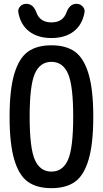

<svg xmlns="http://www.w3.org/2000/svg" viewBox="-20 -978 540 1008"><path d="M336.9 -591.8Q309.6 -653.3 250 -653.3Q190.4 -653.3 163.1 -591.8Q135.7 -530.3 135.7 -365.2Q135.7 -200.2 163.1 -138.7Q190.4 -77.1 250 -77.1Q309.6 -77.1 336.9 -138.7Q364.3 -200.2 364.3 -365.2Q364.3 -530.3 336.9 -591.8ZM374 -23.9Q327.1 9.8 250 9.8Q172.9 9.8 126 -23.9Q79.1 -57.6 54.7 -140.6Q30.3 -223.6 30.3 -364.7Q30.3 -505.9 54.7 -588.9Q79.1 -671.9 126 -706.1Q172.9 -740.2 250 -740.2Q327.1 -740.2 374 -706.1Q420.9 -671.9 445.3 -588.9Q469.7 -505.9 469.7 -364.7Q469.7 -223.6 445.3 -140.6Q420.9 -57.6 374 -23.9ZM329.1 -913.1Q345.7 -958 381.8 -958Q400.4 -958 413.6 -944.3Q426.8 -930.7 423.8 -913.1Q412.1 -847.7 366.7 -813Q321.3 -778.3 250 -778.3Q178.7 -778.3 133.3 -813Q87.9 -847.7 76.2 -913.1Q73.2 -930.7 85.9 -944.3Q98.6 -958 118.2 -958Q154.3 -958 170.9 -913.1Q189.5 -860.4 250 -860.4Q310.5 -860.4 329.1 -913.1Z"/></svg>

Font: Rounded-X Mgen+ 1mn medium
Style: Regular
Weight: 500
Designer: [Source Han Sans]
Ryoko NISHIZUKA  (kana & ideographs); Paul D. Hunt (Latin, Greek & Cyrillic); Wenlong ZHANG  (bopomofo
Version: Version 1.059.20150602